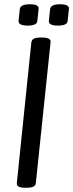

<svg xmlns="http://www.w3.org/2000/svg" viewBox="-20 -878 343 900"><path d="M96 2Q56 2 59 -21L127 -680Q129 -691 138.5 -696.5Q148 -702 170 -702H178Q220 -702 217 -680L148 -20Q147 -9 137 -3.5Q127 2 104 2ZM251 -758Q208 -758 209 -780L215 -836Q218 -858 262 -858Q306 -858 303 -836L297 -780Q296 -758 251 -758ZM109 -758Q66 -758 67 -780L73 -836Q76 -858 120 -858Q164 -858 161 -836L155 -780Q154 -758 109 -758Z"/></svg>

Font: Asap Condensed Condensed Regular
Style: Italic
Weight: 400
Width: 3
Italic angle: -6°
Designer: Pablo Cosgaya
Foundry: Omnibus-Type
Version: Version 3.001; ttfautohint (v1.8.4.7-5d5b)